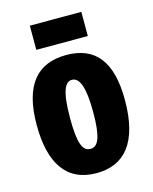

<svg xmlns="http://www.w3.org/2000/svg" viewBox="-111 -787 695 875"><g transform="rotate(-15 237.0 -350.0)"><path d="M115 -600H358V-714H115ZM236 14C368 14 446 -75 446 -275C446 -457 377 -542 240 -542C104 -542 28 -458 28 -268C28 -88 94 14 236 14ZM237 -100C200 -100 183 -140 183 -259C183 -390 205 -426 236 -426C272 -426 292 -377 292 -259C292 -139 273 -100 237 -100Z"/></g></svg>

Font: Bricolage Grotesque 10pt Condensed ExtraBold
Style: Regular
Weight: 800
Width: 3
Designer: Mathieu Triay
Foundry: Atelier Triay
Version: Version 1.000;gftools[0.9.29]